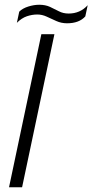

<svg xmlns="http://www.w3.org/2000/svg" viewBox="-20 -788 389 808"><path d="M262 -690Q238 -690 217 -699.5Q196 -709 176.5 -718Q157 -727 137 -727Q115 -727 93 -719.5Q71 -712 51 -692L61 -739Q75 -753 99 -760.5Q123 -768 145 -768Q171 -768 190.5 -759Q210 -750 228 -740.5Q246 -731 269 -731Q317 -731 349 -766L339 -719Q313 -690 262 -690ZM18 0 154 -644H209L73 0Z"/></svg>

Font: Kanit ExtraLight
Style: Italic
Weight: 275
Italic angle: -12°
Designer: Katatrad Team
Foundry: CadsonDemak
Version: Version 2.000; ttfautohint (v1.8.3)